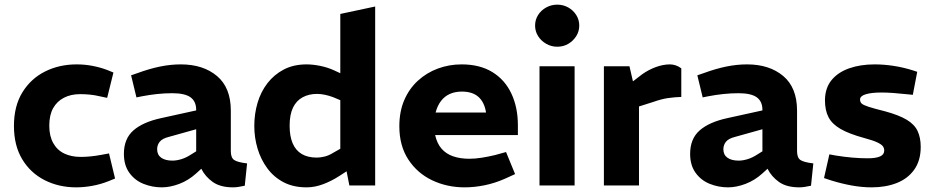

<svg xmlns="http://www.w3.org/2000/svg" viewBox="-20 -798 4018 826"><path d="M308 8Q233 8 172 -23Q111 -54 75.5 -113Q40 -172 40 -256Q40 -342 76.5 -401Q113 -460 174 -490.5Q235 -521 310 -521Q345 -521 378.5 -514.5Q412 -508 441 -497L468 -486L441 -377L408 -384Q387 -389 366 -391Q345 -393 325 -393Q285 -393 255 -377.5Q225 -362 208.5 -332.5Q192 -303 192 -257Q192 -213 209 -182.5Q226 -152 256.5 -137.5Q287 -123 327 -123Q346 -123 368 -125Q390 -127 417 -132L449 -138L475 -30L448 -19Q413 -5 377 1.5Q341 8 308 8Z M676 8Q635 8 597.5 -7Q560 -22 536.5 -54.5Q513 -87 513 -136Q513 -201 554 -237Q595 -273 674 -290L824 -323V-325Q824 -362 799.5 -379.5Q775 -397 721 -397Q689 -397 656 -393.5Q623 -390 592 -384L567 -379L544 -474L573 -484Q622 -502 667.5 -511.5Q713 -521 758 -521Q854 -521 913.5 -471Q973 -421 973 -322V-148Q973 -120 987 -110Q1001 -100 1043 -95L1033 1Q1020 4 1006.5 6Q993 8 983 8Q928 8 895.5 -15Q863 -38 846 -72L824 -52Q791 -22 751.5 -7Q712 8 676 8ZM722 -107Q740 -107 761 -113.5Q782 -120 803 -134L824 -147V-242L706 -209Q678 -202 667 -188Q656 -174 656 -156Q656 -132 673.5 -119.5Q691 -107 722 -107Z M1299 8Q1242 8 1200 -14Q1158 -36 1130 -74Q1102 -112 1088 -159Q1074 -206 1074 -256Q1074 -308 1088 -355.5Q1102 -403 1130.5 -440Q1159 -477 1201 -499Q1243 -521 1299 -521Q1326 -521 1358 -514.5Q1390 -508 1418 -495L1444 -483V-738L1594 -770V0H1483L1471 -61L1440 -41Q1406 -19 1370 -5.5Q1334 8 1299 8ZM1226 -257Q1226 -212 1239 -181.5Q1252 -151 1278 -135.5Q1304 -120 1343 -120Q1358 -120 1376.5 -124.5Q1395 -129 1414 -141L1444 -158V-367L1413 -380Q1397 -386 1379 -390Q1361 -394 1344 -394Q1309 -394 1282 -379.5Q1255 -365 1240.5 -335Q1226 -305 1226 -257Z M1979 8Q1903 8 1839 -22.5Q1775 -53 1736.5 -112Q1698 -171 1698 -255Q1698 -318 1719 -367Q1740 -416 1777.5 -450.5Q1815 -485 1863.5 -503Q1912 -521 1966 -521Q2044 -521 2098 -488Q2152 -455 2180 -395.5Q2208 -336 2208 -259V-217H1852Q1860 -181 1879.5 -158.5Q1899 -136 1929.5 -125.5Q1960 -115 1999 -115Q2024 -115 2052.5 -119.5Q2081 -124 2110 -131L2157 -144L2196 -49L2152 -29Q2109 -10 2065 -1Q2021 8 1979 8ZM1854 -314H2071Q2064 -358 2038.5 -381Q2013 -404 1967 -404Q1938 -404 1915.5 -394Q1893 -384 1877.5 -364Q1862 -344 1854 -314Z M2301 0V-513H2452V0ZM2377 -597Q2352 -597 2330 -609.5Q2308 -622 2295 -642.5Q2282 -663 2282 -688Q2282 -713 2295 -733.5Q2308 -754 2330 -766Q2352 -778 2377 -778Q2403 -778 2424.5 -766Q2446 -754 2459 -733.5Q2472 -713 2472 -688Q2472 -663 2459 -642.5Q2446 -622 2425 -609.5Q2404 -597 2377 -597Z M2578 0V-513H2688L2703 -448L2742 -478Q2770 -498 2801.5 -509.5Q2833 -521 2862 -521Q2874 -521 2886.5 -517Q2899 -513 2911 -504V-381Q2881 -380 2853.5 -376Q2826 -372 2792 -360L2729 -340V0Z M3112 8Q3071 8 3033.5 -7Q2996 -22 2972.5 -54.5Q2949 -87 2949 -136Q2949 -201 2990 -237Q3031 -273 3110 -290L3260 -323V-325Q3260 -362 3235.5 -379.5Q3211 -397 3157 -397Q3125 -397 3092 -393.5Q3059 -390 3028 -384L3003 -379L2980 -474L3009 -484Q3058 -502 3103.5 -511.5Q3149 -521 3194 -521Q3290 -521 3349.5 -471Q3409 -421 3409 -322V-148Q3409 -120 3423 -110Q3437 -100 3479 -95L3469 1Q3456 4 3442.5 6Q3429 8 3419 8Q3364 8 3331.5 -15Q3299 -38 3282 -72L3260 -52Q3227 -22 3187.5 -7Q3148 8 3112 8ZM3158 -107Q3176 -107 3197 -113.5Q3218 -120 3239 -134L3260 -147V-242L3142 -209Q3114 -202 3103 -188Q3092 -174 3092 -156Q3092 -132 3109.5 -119.5Q3127 -107 3158 -107Z M3730 8Q3688 8 3644 0Q3600 -8 3555 -22L3525 -32L3548 -134L3575 -129Q3612 -123 3646.5 -120Q3681 -117 3713 -117Q3748 -117 3766 -125Q3784 -133 3784 -150Q3784 -161 3778 -169Q3772 -177 3754 -185.5Q3736 -194 3699 -204Q3633 -222 3596.5 -243Q3560 -264 3544.5 -293.5Q3529 -323 3529 -368Q3530 -420 3557.5 -453.5Q3585 -487 3633 -504Q3681 -521 3743 -521Q3783 -521 3825 -514.5Q3867 -508 3908 -495L3926 -489L3907 -390L3888 -392Q3851 -396 3822.5 -398Q3794 -400 3773 -400Q3729 -400 3704.5 -392.5Q3680 -385 3680 -370Q3680 -359 3687 -352.5Q3694 -346 3717 -338.5Q3740 -331 3788 -319Q3847 -303 3880.5 -283Q3914 -263 3927.5 -234.5Q3941 -206 3941 -166Q3941 -107 3913 -68Q3885 -29 3837.5 -10.5Q3790 8 3730 8Z"/></svg>

Font: REM SemiBold
Style: Regular
Weight: 600
Designer: Octavio Pardo
Foundry: Ashler Design
Version: Version 1.005;gftools[0.9.28]